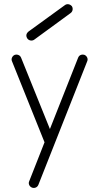

<svg xmlns="http://www.w3.org/2000/svg" viewBox="-20 -684 479 927"><path d="M135 222Q125 218 121 209Q117 200 121 191L195 3L38 -388Q34 -397 38 -406Q42 -415 51 -419Q60 -422 69 -418.5Q78 -415 82 -405L221 -61L357 -405Q361 -415 369.5 -418.5Q378 -422 388 -419Q397 -415 401 -406Q405 -397 401 -388L165 209Q161 218 152.5 221.5Q144 225 135 222ZM146 -493Q138 -487 128 -488.5Q118 -490 112 -498Q100 -517 118 -532L293 -659Q301 -665 310.5 -663.5Q320 -662 327 -654Q332 -646 330.5 -636.5Q329 -627 321 -621Z"/></svg>

Font: Kurewa Gothic CJK TC Regular
Style: Regular
Weight: 400
Designer: Max Yao
Foundry: Max-Everyday
Version: Version 1.071; ttfautohint (v1.8.3)